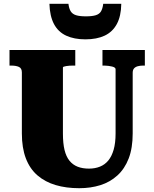

<svg xmlns="http://www.w3.org/2000/svg" viewBox="-20 -973 812 1010"><path d="M311 -271Q311 -219 319.5 -184Q328 -149 345.5 -127.5Q363 -106 388.5 -96Q414 -86 448 -86Q480 -86 506 -96.5Q532 -107 550 -129Q568 -151 578 -186Q588 -221 588 -271V-609Q588 -614 583 -617.5Q578 -621 569.5 -623Q561 -625 550.5 -626.5Q540 -628 530 -628H519V-710H742V-628H732Q717 -628 704.5 -624.5Q692 -621 685 -613Q678 -605 678 -590V-271Q678 -194 657 -139.5Q636 -85 597.5 -50Q559 -15 508 1Q457 17 397 17Q328 17 272.5 0.5Q217 -16 177 -50.5Q137 -85 116 -140Q95 -195 95 -271V-592Q95 -614 79.5 -621Q64 -628 40 -628H30V-710H376V-628H365Q356 -628 346.5 -627.5Q337 -627 329 -625.5Q321 -624 316 -622.5Q311 -621 311 -618ZM429 -766Q489 -766 530.5 -785.5Q572 -805 594.5 -846.5Q617 -888 618 -953H523Q520 -928 511.5 -913.5Q503 -899 484 -893Q465 -887 432 -887Q399 -887 380 -893Q361 -899 352 -913.5Q343 -928 340 -953H240Q242 -888 264 -846.5Q286 -805 328 -785.5Q370 -766 429 -766Z"/></svg>

Font: Roboto Serif 20pt ExtraBold
Style: Regular
Weight: 800
Version: Version 1.008